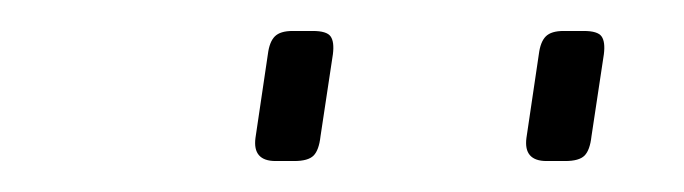

<svg xmlns="http://www.w3.org/2000/svg" viewBox="-20 -702 442 124"><path d="M182 -682Q191 -682 193.5 -678.5Q196 -675 195 -667L187 -614Q186 -605 182.5 -601.5Q179 -598 170 -598H158Q143 -598 145 -613L153 -667Q154 -675 157.5 -678.5Q161 -682 169 -682ZM357 -682Q366 -682 368.5 -678.5Q371 -675 370 -667L362 -614Q361 -605 357.5 -601.5Q354 -598 345 -598H333Q318 -598 320 -613L328 -667Q329 -675 332.5 -678.5Q336 -682 344 -682Z"/></svg>

Font: Exo 2 ExtraLight
Style: Italic
Weight: 250
Italic angle: -8°
Designer: Natanael Gama
Foundry: Natanael Gama
Version: Version 2.010